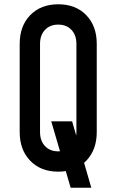

<svg xmlns="http://www.w3.org/2000/svg" viewBox="-20 -786 544 897"><path d="M310 91 219.5 -219H317L406.5 91ZM252 16Q170.5 16 121.2 -35Q72 -86 72 -169V-581Q72 -664.5 121.2 -715.2Q170.5 -766 252 -766Q334 -766 383 -715.2Q432 -664.5 432 -581V-169Q432 -86 383 -35Q334 16 252 16ZM252 -79Q291 -79 314 -103.8Q337 -128.5 337 -169V-581Q337 -621.5 314 -646.2Q291 -671 252 -671Q213 -671 190 -646.2Q167 -621.5 167 -581V-169Q167 -128.5 190 -103.8Q213 -79 252 -79Z"/></svg>

Font: Mohave Medium
Style: Regular
Weight: 500
Designer: Gumpita Rahayu
Foundry: Tokotype
Version: Version 2.003